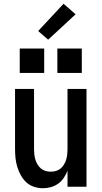

<svg xmlns="http://www.w3.org/2000/svg" viewBox="-20 -993 540 1021"><path d="M209 8Q185 8 161.5 0.5Q138 -7 120.5 -23Q103 -39 91 -60.5Q79 -82 72 -105Q65 -128 62.5 -152Q60 -176 60 -200V-520H161V-200Q161 -186 162.5 -172Q164 -158 168 -144.5Q172 -131 179.5 -118.5Q187 -106 197.5 -97Q208 -88 222 -84Q236 -80 250 -80Q264 -80 278 -84Q292 -88 302.5 -97Q313 -106 320.5 -118.5Q328 -131 332 -144.5Q336 -158 337.5 -172Q339 -186 339 -200V-520H440V0H339V-85Q331 -65 319 -47Q307 -29 289.5 -16.5Q272 -4 251 2Q230 8 209 8ZM415 -605H285V-735H415ZM215 -605H85V-735H215ZM236 -782 183 -828 318 -973 382 -917Z"/></svg>

Font: Iosevka SS04 Semibold
Style: Regular
Weight: 600
Monospace: yes
Designer: Belleve Invis
Foundry: Belleve Invis
Version: Version 19.0.0; ttfautohint (v1.8.4)